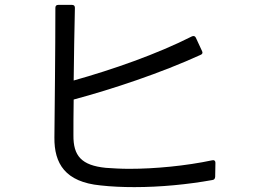

<svg xmlns="http://www.w3.org/2000/svg" viewBox="-20 -761 1040 787"><path d="M392 -1C436 4 483 6 531 6C638 6 750 -5 850 -23C858 -24 861 -28 862 -36L863 -94C863 -102 858 -106 850 -104C741 -81 615 -69 510 -69C475 -69 443 -71 414 -73C314 -83 280 -122 281 -207C281 -243 281 -294 282 -353C442 -396 640 -462 802 -536C810 -539 812 -545 808 -552L783 -606C780 -613 774 -615 767 -612C623 -539 442 -476 282 -431C283 -528 285 -637 287 -729C287 -737 283 -741 275 -741H219C211 -741 207 -737 207 -729C207 -558 204 -304 203 -197C202 -91 247 -15 392 -1Z"/></svg>

Font: LINE Seed JP_OTF Regular
Style: Regular
Weight: 400
Designer: LY Corporation & Fontrix & Fontworks
Version: Version 1.002